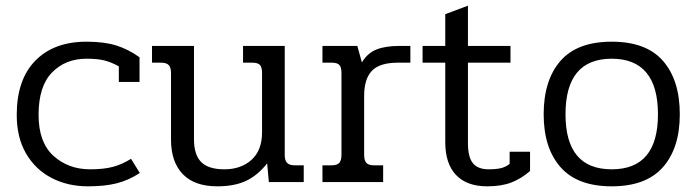

<svg xmlns="http://www.w3.org/2000/svg" viewBox="-20 -642 2456 677"><path d="M39 -237Q39 -361 104.5 -428Q170 -495 285 -495Q348 -495 390.5 -481.5Q433 -468 472 -440V-353H399V-408Q374 -422 349.5 -428.5Q325 -435 285 -435Q211 -435 163.5 -386.5Q116 -338 116 -237Q116 -140 168.5 -92.5Q221 -45 298 -45Q345 -45 377.5 -53.5Q410 -62 442 -82L473 -32Q433 -6 391 4.5Q349 15 290 15Q219 15 162 -14.5Q105 -44 72 -100.5Q39 -157 39 -237Z M583 -150V-385Q583 -404 575 -412.5Q567 -421 548 -421H516V-480H664V-151Q664 -96 689.5 -70.5Q715 -45 771 -45Q830 -45 867 -78.5Q904 -112 904 -176V-385Q904 -405 896.5 -413Q889 -421 870 -421H837V-480H984V-95Q984 -76 992.5 -67.5Q1001 -59 1020 -59H1051V0H928L922 -66Q889 -24 848 -4.5Q807 15 746 15Q666 15 624.5 -28Q583 -71 583 -150Z M1117 -59H1149Q1168 -59 1176 -67.5Q1184 -76 1184 -96V-385Q1184 -405 1176.5 -413Q1169 -421 1150 -421H1117V-480H1240L1256 -422Q1276 -455 1307.5 -467.5Q1339 -480 1387 -480H1427V-421H1383Q1319 -421 1291.5 -392.5Q1264 -364 1264 -304V-96Q1264 -76 1272 -67.5Q1280 -59 1299 -59H1331V0H1117Z M1550 -141V-421H1470V-480H1550V-592L1630 -622V-480H1780V-421H1630V-137Q1630 -88 1647.5 -66.5Q1665 -45 1703 -45Q1729 -45 1746 -49Q1763 -53 1777 -64V-107H1849V-39Q1818 -12 1783 1.5Q1748 15 1698 15Q1626 15 1588 -25Q1550 -65 1550 -141Z M1897 -239Q1897 -359 1956 -427Q2015 -495 2137 -495Q2259 -495 2318 -427Q2377 -359 2377 -239Q2377 -120 2317.5 -52.5Q2258 15 2137 15Q2016 15 1956.5 -52.5Q1897 -120 1897 -239ZM2300 -239Q2300 -337 2259 -386Q2218 -435 2137 -435Q1974 -435 1974 -239Q1974 -45 2137 -45Q2300 -45 2300 -239Z"/></svg>

Font: Pridi Light
Style: Regular
Weight: 300
Designer: Katatrad Team
Foundry: CadsonDemak
Version: Version 1.003